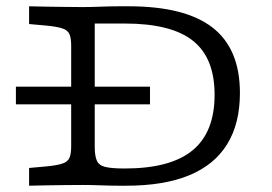

<svg xmlns="http://www.w3.org/2000/svg" viewBox="-20 -591 866 611"><path d="M30.6 -258.9V-315.3H457.3V-258.9ZM358.1 0Q333.1 0 301.2 -1.2Q269.4 -2.4 243.5 -2.4Q218.5 -2.4 188.3 -2Q158.1 -1.6 127.8 -1.2Q97.6 -0.8 72.6 0V-56.5L125.8 -61.3Q160.5 -64.5 177.8 -70.2Q195.2 -75.8 200.8 -88.3Q206.5 -100.8 206.5 -125.8V-445.2Q206.5 -470.2 200.8 -482.7Q195.2 -495.2 177.8 -500.8Q160.5 -506.5 125.8 -509.7L72.6 -514.5V-571Q97.6 -570.2 127.8 -569.8Q158.1 -569.4 188.3 -569Q218.5 -568.5 243.5 -568.5Q269.4 -568.5 301.2 -569.8Q333.1 -571 358.1 -571H388.7Q569.4 -571 656.5 -503.2Q743.5 -435.5 743.5 -295.2Q743.5 -197.6 702.8 -131.9Q662.1 -66.1 581.9 -33.1Q501.6 0 381.5 0ZM376.6 -54.8Q522.6 -54.8 592.7 -112.5Q662.9 -170.2 662.9 -289.5Q662.9 -406.5 594 -461.3Q525 -516.1 377.4 -516.1H281.5V-124.2Q281.5 -94.4 288.3 -79.4Q295.2 -64.5 315.3 -59.7Q335.5 -54.8 376.6 -54.8Z"/></svg>

Font: Playfair 5pt SemiExpanded Light
Style: Regular
Weight: 300
Width: 6
Designer: Claus Eggers Sørensen
Foundry: Claus Eggers Sørensen
Version: Version 2.203